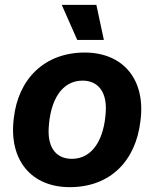

<svg xmlns="http://www.w3.org/2000/svg" viewBox="-20 -763 637 793"><path d="M268 10C436 10 541 -99 560 -263C583 -436 487 -546 330 -546C163 -546 55 -436 37 -275C15 -101 110 10 268 10ZM277 -107C215 -107 177 -149 181 -232C187 -351 236 -430 321 -430C383 -430 421 -386 417 -305C411 -187 362 -107 277 -107ZM299 -598H409L378 -743H235Z"/></svg>

Font: Mona Sans
Style: Bold Italic
Weight: 700
Italic angle: -11.7°
Designer: Deni Anggara
Foundry: GitHub
Version: Version 2.000;Glyphs 3.2.3 (3260)